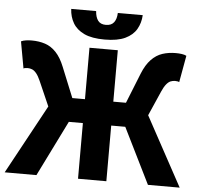

<svg xmlns="http://www.w3.org/2000/svg" viewBox="-56 -894 988 952"><g transform="rotate(5 437.5 -418.0)"><path d="M2 0 189 -344 135 -467Q125 -490 114.5 -503Q104 -516 93 -520.5Q82 -525 70 -525Q64 -525 58.5 -524Q53 -523 50 -521L26 -654Q36 -659 50.5 -661Q65 -663 79 -663Q115 -663 145.5 -653Q176 -643 200.5 -617Q225 -591 243 -546L304 -396H367V-652H508V-396H571L631 -546Q649 -591 674 -617Q699 -643 729.5 -653Q760 -663 796 -663Q811 -663 825.5 -661Q840 -659 849 -654L825 -521Q822 -523 816.5 -524Q811 -525 805 -525Q792 -525 781.5 -520.5Q771 -516 760.5 -503Q750 -490 740 -467L686 -344L873 0H715L578 -277H508V0H367V-277H297L160 0ZM438 -699Q374 -699 336 -717Q298 -735 280 -766Q262 -797 260 -836H384Q386 -806 398.5 -789Q411 -772 438 -772Q465 -772 478 -789Q491 -806 492 -836H616Q614 -797 596 -766Q578 -735 540 -717Q502 -699 438 -699Z"/></g></svg>

Font: Source Sans 3
Style: Bold
Weight: 700
Designer: Paul D. Hunt
Foundry: Adobe
Version: Version 3.052;hotconv 1.1.0;makeotfexe 2.6.0